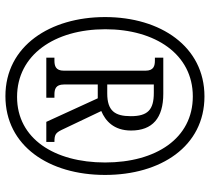

<svg xmlns="http://www.w3.org/2000/svg" viewBox="-53 -712 775 709"><g transform="rotate(90 334.5 -357.5)"><path d="M335 10C519 10 626 -151 626 -358C626 -563 521 -725 336 -725C152 -725 43 -563 43 -358C43 -156 149 10 335 10ZM338 -33C183 -33 88 -171 88 -359C88 -543 180 -682 336 -682C491 -682 580 -546 580 -358C580 -171 492 -33 338 -33ZM193 -141H341V-171H330C310 -171 292 -175 292 -206V-331H343L430 -141H504V-171C478 -171 471 -175 460 -197L390 -344C426 -359 462 -390 462 -454C462 -533 416 -573 326 -573H193V-542H203C223 -542 241 -538 241 -507V-206C241 -175 223 -171 203 -171H193ZM325 -366H292V-538H323C385 -538 409 -516 409 -453C409 -394 389 -366 325 -366Z"/></g></svg>

Font: Noto Serif Armenian ExtraCondensed
Style: Regular
Weight: 400
Width: 2
Designer: Monotype Design Team
Foundry: Monotype Imaging Inc.
Version: Version 2.008